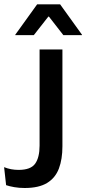

<svg xmlns="http://www.w3.org/2000/svg" viewBox="-84 -714 410 912"><path d="M104 -86V-479H212.5V-86ZM33 179Q7 179 -16 175Q-39 171 -55 165.5L-64.5 80Q-48.5 86.5 -31.2 89.8Q-14 93 4.5 93Q62 93 83 63.5Q104 34 104 -22.5V-134H212.5V-19Q212.5 42 195.8 86.5Q179 131 139.8 155Q100.5 179 33 179ZM92.5 -693.5H201.5L305.5 -549V-547H217L148.5 -635H145.5L76.5 -547H-11.5V-549Z"/></svg>

Font: Anek Latin Expanded Medium
Style: Regular
Weight: 500
Width: 7
Designer: Yesha Goshar
Foundry: Ek Type
Version: Version 1.003